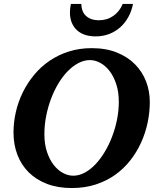

<svg xmlns="http://www.w3.org/2000/svg" viewBox="-20 -929 792 965"><path d="M577.1 -417Q577.1 -467.3 564.2 -506.3Q551.3 -545.4 530.5 -572.3Q509.8 -599.1 483.9 -613Q458 -627 432.1 -627Q402.3 -627 373.8 -611.8Q345.2 -596.7 319.8 -570.6Q294.4 -544.4 272.9 -508.5Q251.5 -472.7 236.1 -431.4Q220.7 -390.1 211.9 -345Q203.1 -299.8 203.1 -254.9Q203.1 -203.1 216.6 -164.1Q230 -125 251 -98.6Q272 -72.3 297.6 -59.1Q323.2 -45.9 348.1 -45.9Q377.4 -45.9 406 -61.3Q434.6 -76.7 460 -103.5Q485.4 -130.4 506.8 -166.3Q528.3 -202.1 543.9 -243.4Q559.6 -284.7 568.4 -329.1Q577.1 -373.5 577.1 -417ZM732.9 -417Q732.9 -365.7 722.2 -313.7Q711.4 -261.7 689.7 -213.6Q668 -165.5 635.3 -123.5Q602.5 -81.5 559.1 -50.5Q515.6 -19.5 460.9 -1.7Q406.2 16.1 340.8 16.1Q271 16.1 216.6 -4.6Q162.1 -25.4 124.5 -62.7Q86.9 -100.1 67.4 -151.1Q47.9 -202.1 47.9 -263.2Q47.9 -314.9 59.8 -366.7Q71.8 -418.5 95 -465.6Q118.2 -512.7 151.9 -553.2Q185.5 -593.8 229.2 -623.5Q272.9 -653.3 326.2 -670.2Q379.4 -687 440.9 -687Q513.2 -687 567.9 -664.8Q622.6 -642.6 659.2 -605.2Q695.8 -567.9 714.4 -519Q732.9 -470.2 732.9 -417ZM648.4 -909.2Q641.6 -873.5 625.2 -843.8Q608.9 -814 584.7 -792.2Q560.5 -770.5 529.1 -758.3Q497.6 -746.1 460.4 -746.1Q431.2 -746.1 407.5 -753.9Q383.8 -761.7 366.9 -777.1Q350.1 -792.5 340.8 -814.9Q331.5 -837.4 331.5 -867.2Q331.5 -877.9 332.8 -888.4Q334 -898.9 336.4 -909.2H388.7Q389.6 -868.7 413.6 -847.9Q437.5 -827.1 476.6 -827.1Q518.1 -827.1 549.6 -849.1Q581.1 -871.1 596.7 -909.2Z"/></svg>

Font: Charis SIL Phon
Style: Bold Italic
Weight: 700
Italic angle: -11°
Foundry: SIL International
Version: Version 5.000